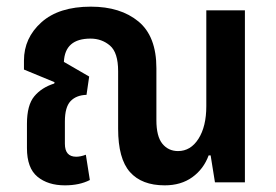

<svg xmlns="http://www.w3.org/2000/svg" viewBox="-20 -548 828 577"><path d="M175 9Q219 9 250 -7L238 -83Q222 -77 209 -77Q175 -77 175 -116V-183Q175 -226 192 -244Q209 -262 240 -263L248 -318L172 -362Q175 -432 252 -432Q286 -432 310.5 -411Q335 -390 335 -334V-161Q335 -71 370.5 -31Q406 9 475 9Q524 9 558 -15.5Q592 -40 607 -81H613L626 0H716V-517H600V-229Q600 -168 576.5 -131Q553 -94 515 -94Q486 -94 468 -116Q450 -138 450 -187V-343Q450 -439 396 -483.5Q342 -528 253 -528Q157 -528 104.5 -481Q52 -434 52 -366V-339L144 -301L143 -297Q105 -285 83 -258.5Q61 -232 61 -176V-103Q61 -43 92.5 -17Q124 9 175 9Z"/></svg>

Font: Noto Sans Thai UI Condensed Semi
Style: Regular
Weight: 600
Width: 3
Designer: Monotype Design Team
Foundry: Monotype Imaging Inc.
Version: Version 1.901